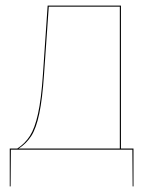

<svg xmlns="http://www.w3.org/2000/svg" viewBox="-20 -537 579 689"><path d="M459 -4V132H456L455 0H19L18 132H15V-4H42Q70 -22 87.5 -49.5Q105 -77 116.5 -129Q128 -181 134 -269L151 -517H414V-4ZM410 -513H155L138 -270Q132 -182 121 -129.5Q110 -77 92.5 -49.5Q75 -22 47 -4H410Z"/></svg>

Font: FiraGO Four
Style: Regular
Weight: 100
Designer: bBox Type
Foundry: bBox Type GmbH
Version: Version 1.001